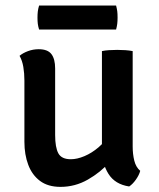

<svg xmlns="http://www.w3.org/2000/svg" viewBox="-20 -684 588 712"><path d="M472 -140.5Q472 -112.5 478 -88.2Q484 -64 500 -50.5Q496 -35 484 -18Q472 -1 459 7.5Q406.5 -0.5 382.2 -39.2Q358 -78 358 -129V-494.5Q369 -497 384.2 -498Q399.5 -499 414.5 -499Q430 -499 444.8 -498Q459.5 -497 472 -494.5ZM70.5 -385.5Q70.5 -412 66.5 -435.8Q62.5 -459.5 52.5 -477Q65 -487.5 84 -494.5Q103 -501.5 123.5 -501.5Q157 -501.5 170.8 -483.2Q184.5 -465 184.5 -430V-183.5Q184.5 -137 196.5 -115.2Q208.5 -93.5 242.5 -93.5Q266 -93.5 293.2 -105Q320.5 -116.5 345.5 -137.8Q370.5 -159 386.5 -189V-83Q353 -45 305.8 -18Q258.5 9 204.5 9Q158 9 128.5 -13Q99 -35 84.8 -72.8Q70.5 -110.5 70.5 -158ZM125 -574.5Q121.5 -585.5 120.2 -595.5Q119 -605.5 119 -618.5Q119 -631 120.2 -641.5Q121.5 -652 125 -663.5H410.5Q413.5 -652 414.8 -642.5Q416 -633 416 -619Q416 -606 414.8 -595.8Q413.5 -585.5 410.5 -574.5Z"/></svg>

Font: Signika Light Medium
Style: Regular
Weight: 500
Version: Version 2.003;gftools[0.9.32]